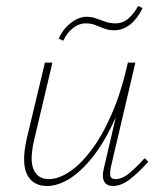

<svg xmlns="http://www.w3.org/2000/svg" viewBox="-20 -617 543 641"><path d="M137 4Q114 4 97 -5.5Q80 -15 70.5 -34Q61 -53 60.5 -82.5Q60 -112 69 -153L130 -408H155L95 -154Q78 -84 92 -51.5Q106 -19 143 -19Q174 -19 210.5 -42.5Q247 -66 284 -114.5Q321 -163 353 -236.5Q385 -310 407 -408H425Q400 -301 365.5 -223.5Q331 -146 291.5 -95.5Q252 -45 212.5 -20.5Q173 4 137 4ZM357 4Q343 4 334.5 -3Q326 -10 324 -23Q322 -36 327 -56L409 -408H432L350 -59Q346 -37 349 -28Q352 -19 365 -19Q388 -19 411.5 -38.5Q435 -58 463 -89L475 -77Q442 -40 413 -18Q384 4 357 4ZM191 -481 176 -488Q186 -511 201.5 -527Q217 -543 234.5 -552Q252 -561 268 -561Q286 -561 301 -555.5Q316 -550 332 -544.5Q348 -539 366 -539Q390 -539 409 -555.5Q428 -572 441 -597L456 -590Q439 -555 415 -535.5Q391 -516 361 -516Q342 -516 327 -522Q312 -528 298 -533.5Q284 -539 265 -539Q244 -539 224 -523.5Q204 -508 191 -481Z"/></svg>

Font: Ysabeau Infant Thin
Style: Italic
Weight: 250
Italic angle: -12°
Designer: Christian Thalmann (Catharsis Fonts)
Version: Version 2.001;gftools[0.9.30]; featfreeze: ss01,ss02,lnum